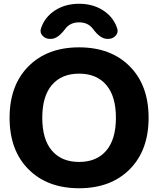

<svg xmlns="http://www.w3.org/2000/svg" viewBox="-20 -992 842 1022"><path d="M604 -840Q611 -819 595.5 -802Q580 -785 556 -785H551Q514 -785 475 -838Q449 -873 401 -873Q353 -873 327 -838Q288 -785 251 -785H246Q222 -785 206.5 -802Q191 -819 198 -840Q217 -900 272 -936Q327 -972 401 -972Q475 -972 530 -936Q585 -900 604 -840ZM545.5 -540Q494 -600 401 -600Q308 -600 256.5 -540Q205 -480 205 -365Q205 -250 256.5 -190Q308 -130 401 -130Q494 -130 545.5 -190Q597 -250 597 -365Q597 -480 545.5 -540ZM670.5 -91Q570 10 401 10Q232 10 131.5 -91Q31 -192 31 -365Q31 -538 131.5 -639Q232 -740 401 -740Q570 -740 670.5 -639Q771 -538 771 -365Q771 -192 670.5 -91Z"/></svg>

Font: Rounded Mplus 1c ExtraBold
Style: Regular
Weight: 800
Version: Version 1.059.20150529